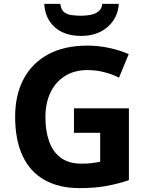

<svg xmlns="http://www.w3.org/2000/svg" viewBox="-20 -959 764 989"><path d="M361 -401H644V-31Q588 -12 527.5 -1Q467 10 390 10Q284 10 209.5 -32Q135 -74 96.5 -156Q58 -238 58 -358Q58 -470 101.5 -552Q145 -634 228 -679Q311 -724 431 -724Q488 -724 543 -712Q598 -700 643 -680L593 -559Q560 -576 518 -587Q476 -598 430 -598Q364 -598 315.5 -568Q267 -538 240.5 -483.5Q214 -429 214 -355Q214 -285 233 -231Q252 -177 293 -146.5Q334 -116 400 -116Q432 -116 454.5 -119Q477 -122 496 -126V-275H361ZM592 -939Q587 -866 534 -820Q481 -774 398 -774Q312 -774 262 -819Q212 -864 208 -939H291Q294 -911 308.5 -898Q323 -885 347 -881.5Q371 -878 399 -878Q423 -878 446.5 -882.5Q470 -887 487 -900Q504 -913 507 -939Z"/></svg>

Font: Noto Sans Sundanese
Style: Bold
Weight: 700
Version: Version 2.003